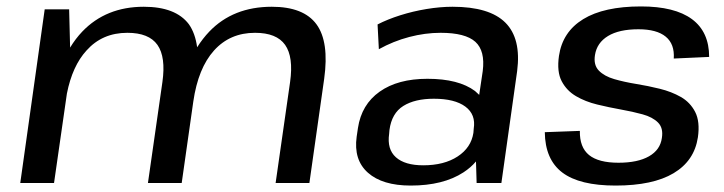

<svg xmlns="http://www.w3.org/2000/svg" viewBox="-20 -569 2251 597"><path d="M882 -314Q893 -392 866.5 -429.5Q840 -467 773 -467Q695 -467 645.5 -412Q596 -357 581 -253L545 0H440L485 -314Q496 -392 469.5 -429.5Q443 -467 376 -467Q298 -467 249 -412Q205 -364 188 -278L148 0H43L119 -540H195L198 -421Q215 -449 236 -471Q310 -548 427 -548Q526 -548 567 -494Q587 -466 593 -422Q610 -449 631 -471Q705 -548 825 -548Q924 -548 964 -493.5Q1004 -439 988 -324L942 0H837Z M1257 8Q1169 8 1124 -32Q1079 -72 1089 -144L1093 -171Q1104 -244 1160.5 -284Q1217 -324 1309 -324Q1406 -324 1457 -286Q1464 -280 1470 -274L1481 -348Q1489 -411 1458 -439Q1427 -467 1350 -467Q1302 -467 1252.5 -454Q1203 -441 1158 -416L1154 -493Q1185 -509 1224.5 -521.5Q1264 -534 1306.5 -541Q1349 -548 1387 -548Q1502 -548 1551.5 -498.5Q1601 -449 1588 -348L1539 0H1462L1460 -67Q1444 -48 1421 -33Q1358 8 1257 8ZM1296 -55Q1361 -55 1403 -82.5Q1445 -110 1452 -156L1453 -169Q1460 -213 1427 -237.5Q1394 -262 1329 -262Q1270 -262 1234 -239.5Q1198 -217 1191 -165L1190 -153Q1183 -105 1211 -80Q1239 -55 1296 -55Z M1894 8Q1782 8 1728.5 -32.5Q1675 -73 1674 -158L1783 -162Q1782 -111 1811.5 -87Q1841 -63 1903 -63Q1963 -63 1998 -83Q2033 -103 2038 -140Q2043 -171 2026 -188Q2009 -205 1978 -213.5Q1947 -222 1910.5 -228.5Q1874 -235 1837 -244Q1800 -253 1771 -270Q1742 -287 1726.5 -316.5Q1711 -346 1718 -395Q1729 -470 1793.5 -509.5Q1858 -549 1973 -549Q2078 -549 2131.5 -509.5Q2185 -470 2185 -392L2075 -387Q2078 -432 2050 -455Q2022 -478 1965 -478Q1905 -478 1870.5 -457Q1836 -436 1830 -398Q1825 -367 1842 -349.5Q1859 -332 1890 -323Q1921 -314 1958 -308Q1995 -302 2031.5 -293Q2068 -284 2097 -267.5Q2126 -251 2141.5 -221Q2157 -191 2150 -142Q2139 -69 2074.5 -30.5Q2010 8 1894 8Z"/></svg>

Font: Pathway Extreme 8pt Thin 12pt Medium
Style: Italic
Weight: 500
Italic angle: -8°
Version: Version 1.001;gftools[0.9.26]